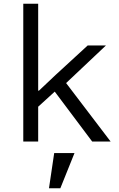

<svg xmlns="http://www.w3.org/2000/svg" viewBox="-20 -760 640 1031"><path d="M105 -740H185V-273H189L279 -358L451 -516H549L335 -314L574 0H475L274 -268L185 -187V0H105ZM271 62H380L304 251H243Z"/></svg>

Font: IBM Plex Mono
Style: Regular
Weight: 400
Monospace: yes
Designer: Mike Abbink, Paul van der Laan, Pieter van Rosmalen
Foundry: Bold Monday
Version: Version 2.3